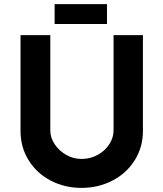

<svg xmlns="http://www.w3.org/2000/svg" viewBox="-20 -907 796 935"><path d="M377 -133Q420 -133 456 -153Q492 -173 512.5 -205Q533 -237 533 -272V-736H676V-269Q676 -190 636 -126.5Q596 -63 527.5 -27.5Q459 8 377 8Q295 8 227 -27.5Q159 -63 119.5 -126.5Q80 -190 80 -269V-736H225V-272Q225 -237 246 -205Q267 -173 302 -153Q337 -133 377 -133ZM501 -887V-790H246V-887Z"/></svg>

Font: Josefin Sans
Style: Bold
Weight: 700
Designer: Santiago Orozco
Foundry: Typemade
Version: Version 2.000